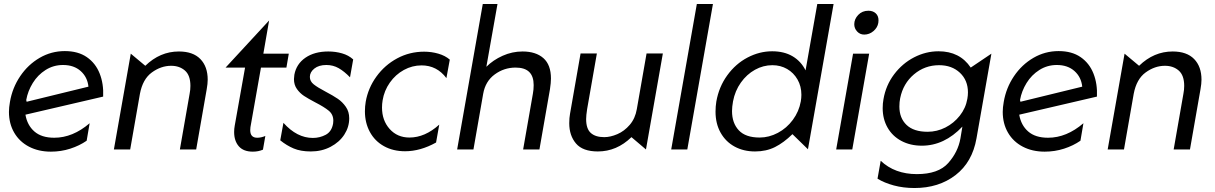

<svg xmlns="http://www.w3.org/2000/svg" viewBox="-20 -752 6115 966"><path d="M253 -59Q189 -59 153 -90.5Q117 -122 108 -175L499 -266Q502 -330 481.5 -382Q461 -434 417 -464.5Q373 -495 306 -495Q238 -495 179.5 -461Q121 -427 81.5 -368.5Q42 -310 30 -239Q25 -211 25 -189Q25 -130 51.5 -84.5Q78 -39 126 -14Q174 11 236 11Q287 11 333.5 -4Q380 -19 416 -44L431 -132Q346 -59 253 -59ZM297 -425Q352 -425 386 -394.5Q420 -364 425 -316L114 -240L112 -249Q120 -294 145 -334.5Q170 -375 209.5 -400Q249 -425 297 -425Z M1025 -351Q1025 -417 988 -455Q951 -493 880 -493Q785 -493 711 -421L638 -482L553 0H635L684 -280Q698 -354 744 -387.5Q790 -421 841 -421Q883 -421 910.5 -397Q938 -373 938 -320Q938 -300 934 -280L885 0H967L1020 -303Q1025 -331 1025 -351Z M1158 -88Q1158 -43 1181.5 -16Q1205 11 1252 11Q1280 11 1303 1L1315 -68Q1294 -59 1274 -59Q1239 -59 1239 -97Q1239 -107 1240 -112L1293 -412H1421L1433 -482H1305L1334 -649L1115 -412H1213L1161 -120Q1158 -104 1158 -88Z M1554 -58Q1474 -58 1406 -134L1390 -46Q1422 -20 1457.5 -5Q1493 10 1544 10Q1599 10 1643.5 -13.5Q1688 -37 1712.5 -75Q1737 -113 1737 -157Q1737 -190 1720 -214.5Q1703 -239 1679.5 -255Q1656 -271 1618 -291Q1578 -312 1558.5 -327.5Q1539 -343 1539 -365Q1539 -389 1561.5 -407Q1584 -425 1622 -425Q1656 -425 1684 -409Q1712 -393 1741 -363L1757 -453Q1734 -474 1701 -483.5Q1668 -493 1632 -493Q1562 -493 1516.5 -461.5Q1471 -430 1461 -376Q1459 -360 1459 -354Q1459 -325 1474 -304Q1489 -283 1509.5 -269.5Q1530 -256 1566 -237Q1611 -214 1634 -195Q1657 -176 1657 -145Q1657 -136 1656 -131Q1649 -90 1619 -74Q1589 -58 1554 -58Z M2114 -492Q2041 -492 1978.5 -458.5Q1916 -425 1874 -367Q1832 -309 1820 -240Q1816 -217 1816 -192Q1816 -134 1841 -88Q1866 -42 1912 -16.5Q1958 9 2018 9Q2095 9 2174 -35L2190 -125Q2118 -60 2040 -60Q1979 -60 1940.5 -103Q1902 -146 1902 -211Q1902 -229 1905 -247Q1913 -296 1941.5 -336.5Q1970 -377 2012 -400Q2054 -423 2101 -423Q2178 -423 2226 -359L2243 -452Q2220 -472 2185.5 -482Q2151 -492 2114 -492Z M2752 -357Q2752 -426 2714 -459.5Q2676 -493 2609 -493Q2557 -493 2509 -471.5Q2461 -450 2427 -416L2483 -732H2409L2280 0H2362L2411 -280Q2422 -343 2469 -377.5Q2516 -412 2574 -412Q2620 -412 2642.5 -390Q2665 -368 2665 -324Q2665 -301 2661 -280L2612 0H2694L2747 -303Q2752 -336 2752 -357Z M2844 -132Q2844 -70 2878 -30Q2912 10 2988 10Q3083 10 3157 -62L3230 0L3315 -483H3233L3184 -203Q3176 -156 3148.5 -124Q3121 -92 3086 -77Q3051 -62 3020 -62Q2976 -62 2952.5 -83Q2929 -104 2929 -153Q2929 -171 2934 -203L2983 -483H2901L2848 -180Q2844 -159 2844 -132Z M3567 -732H3486L3357 0H3438Z M4174 -732H4092L4033 -398Q4010 -444 3967.5 -469Q3925 -494 3865 -494Q3801 -494 3741 -462.5Q3681 -431 3639 -373Q3597 -315 3584 -241Q3580 -217 3580 -190Q3580 -130 3605.5 -84.5Q3631 -39 3676 -14.5Q3721 10 3779 10Q3835 10 3879 -12Q3923 -34 3967 -77L4045 -1ZM3663 -193Q3663 -214 3668 -242Q3678 -295 3707.5 -336.5Q3737 -378 3778.5 -401Q3820 -424 3866 -424Q3907 -424 3940 -405Q3973 -386 3992.5 -352Q4012 -318 4012 -275Q4012 -259 4009 -242Q4000 -191 3969 -149Q3938 -107 3893.5 -83.5Q3849 -60 3802 -60Q3731 -60 3697 -96.5Q3663 -133 3663 -193Z M4353 -482H4272L4187 0H4268ZM4278 -630Q4278 -609 4292.5 -593.5Q4307 -578 4328 -578Q4354 -578 4374.5 -595.5Q4395 -613 4399 -637Q4400 -642 4400 -650Q4400 -672 4386 -685Q4372 -698 4349 -698Q4318 -698 4298 -677Q4278 -656 4278 -630Z M4505 -216Q4505 -239 4509 -258Q4524 -332 4578.5 -378Q4633 -424 4705 -424Q4769 -424 4809.5 -386Q4850 -348 4850 -287Q4850 -272 4847 -255Q4839 -208 4809 -170Q4779 -132 4736.5 -110.5Q4694 -89 4647 -89Q4577 -89 4541 -123.5Q4505 -158 4505 -216ZM4593 124Q4482 124 4411 57L4395 147Q4429 168 4477 181Q4525 194 4581 194Q4703 194 4787.5 129Q4872 64 4893 -56L4968 -482L4864 -412Q4809 -494 4702 -494Q4638 -494 4579 -463.5Q4520 -433 4478.5 -378Q4437 -323 4425 -253Q4421 -232 4421 -208Q4421 -153 4445.5 -110Q4470 -67 4515 -43Q4560 -19 4618 -19Q4731 -19 4822 -115L4812 -55Q4800 13 4750.5 68.5Q4701 124 4593 124Z M5253 -59Q5189 -59 5153 -90.5Q5117 -122 5108 -175L5499 -266Q5502 -330 5481.5 -382Q5461 -434 5417 -464.5Q5373 -495 5306 -495Q5238 -495 5179.5 -461Q5121 -427 5081.5 -368.5Q5042 -310 5030 -239Q5025 -211 5025 -189Q5025 -130 5051.5 -84.5Q5078 -39 5126 -14Q5174 11 5236 11Q5287 11 5333.5 -4Q5380 -19 5416 -44L5431 -132Q5346 -59 5253 -59ZM5297 -425Q5352 -425 5386 -394.5Q5420 -364 5425 -316L5114 -240L5112 -249Q5120 -294 5145 -334.5Q5170 -375 5209.5 -400Q5249 -425 5297 -425Z M6025 -351Q6025 -417 5988 -455Q5951 -493 5880 -493Q5785 -493 5711 -421L5638 -482L5553 0H5635L5684 -280Q5698 -354 5744 -387.5Q5790 -421 5841 -421Q5883 -421 5910.5 -397Q5938 -373 5938 -320Q5938 -300 5934 -280L5885 0H5967L6020 -303Q6025 -331 6025 -351Z"/></svg>

Font: Geom Light
Style: Italic
Weight: 300
Italic angle: -10°
Version: Version 1.102